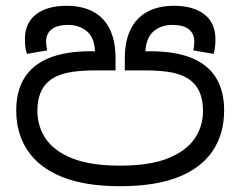

<svg xmlns="http://www.w3.org/2000/svg" viewBox="-20 -632 830 663"><path d="M394 11Q274 11 194.5 -21Q115 -53 75.5 -112Q36 -171 36 -251Q36 -317 64 -362.5Q92 -408 149 -431.5Q206 -455 292 -455H315L308 -452Q307 -501 280.5 -523.5Q254 -546 215 -546Q178 -546 158.5 -531Q139 -516 139 -487Q139 -482 140.5 -472.5Q142 -463 143 -458L73 -446Q69 -458 67.5 -470.5Q66 -483 66 -496Q66 -553 104.5 -582.5Q143 -612 210 -612Q264 -612 302 -591.5Q340 -571 359.5 -530.5Q379 -490 379 -430V-389H314Q247 -389 209 -380Q171 -371 148 -351Q129 -335 119 -309.5Q109 -284 109 -249Q109 -196 138 -153Q167 -110 230 -85Q293 -60 395 -60Q496 -60 559 -85Q622 -110 651.5 -152.5Q681 -195 681 -249Q681 -284 671 -309.5Q661 -335 642 -351Q619 -371 581 -380Q543 -389 475 -389H411V-430Q411 -490 431 -530.5Q451 -571 489 -591.5Q527 -612 581 -612Q647 -612 685.5 -582.5Q724 -553 724 -496Q724 -483 722.5 -470.5Q721 -458 718 -446L647 -458Q649 -463 650 -472.5Q651 -482 651 -487Q651 -516 632 -531Q613 -546 575 -546Q536 -546 510 -523.5Q484 -501 482 -452L478 -455H498Q586 -455 642.5 -431.5Q699 -408 726.5 -362.5Q754 -317 754 -251Q754 -170 714.5 -111Q675 -52 595.5 -20.5Q516 11 394 11Z"/></svg>

Font: hexusinhala05
Style: Book
Weight: 400
Designer: Jelle Bosma - Monotype Design Team
Foundry: Monotype Imaging Inc.
Version: Version 2.003